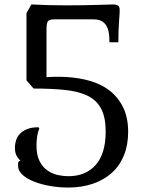

<svg xmlns="http://www.w3.org/2000/svg" viewBox="-20 -829 646 863"><path d="M242 -484Q306 -484 363.5 -471Q421 -458 463.5 -428.5Q506 -399 531 -351.5Q556 -304 556 -236Q556 -177 537 -130.5Q518 -84 482.5 -52Q447 -20 397 -3Q347 14 286 14Q248 14 208.5 7.5Q169 1 136 -11.5Q103 -24 82 -42.5Q61 -61 61 -86Q61 -95 62.5 -100Q64 -105 72 -107Q66 -111 56.5 -125.5Q47 -140 47 -166Q47 -181 52 -197.5Q57 -214 69 -227Q81 -240 101.5 -248.5Q122 -257 152 -257L157 -253Q150 -236 147 -215.5Q144 -195 144 -176Q144 -131 158.5 -103.5Q173 -76 195 -61.5Q217 -47 241.5 -42Q266 -37 287 -37Q365 -37 410 -87.5Q455 -138 455 -238Q455 -301 435 -339.5Q415 -378 375 -398Q335 -418 274 -424.5Q213 -431 131 -431L99 -468V-770L121 -809Q155 -807 196.5 -806Q238 -805 276 -805Q313 -805 350.5 -805.5Q388 -806 419 -807Q450 -808 470 -808.5Q490 -809 492 -809Q498 -809 508 -805.5Q518 -802 518 -783Q518 -771 515 -732Q512 -693 512 -639H472Q472 -660 469.5 -678.5Q467 -697 459.5 -711Q452 -725 438 -733.5Q424 -742 400 -742H224Q200 -742 194.5 -732Q189 -722 189 -697V-482Q202 -483 215 -483.5Q228 -484 242 -484Z"/></svg>

Font: Milonga
Style: Regular
Weight: 400
Designer: Pablo Impallari, Brenda Gallo, Rodrigo Fuenzalida
Foundry: Pablo Impallari, Brenda Gallo, Rodrigo Fuenzalida
Version: Version 1.000; ttfautohint (v0.93) -l 8 -r 50 -G 200 -x 14 -